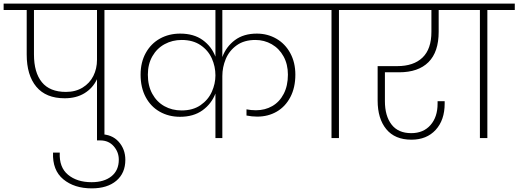

<svg xmlns="http://www.w3.org/2000/svg" viewBox="-52 -760 2854 1057"><path d="M674 -705H523V0H482V-324Q459 -275 413.5 -247Q368 -219 304 -219Q201 -219 148 -282.5Q95 -346 95 -460V-705H-32V-740H674ZM482 -705H135V-460Q135 -361 178.5 -307.5Q222 -254 311 -254Q364 -254 403 -278Q442 -302 462 -342Q482 -382 482 -431Z M638 120Q638 193 588.5 235Q539 277 453 277Q357 277 296.5 227Q236 177 240 80H277Q273 161 322.5 202Q372 243 452 243Q521 243 561.5 210.5Q602 178 602 119Q602 77 574 45Q546 13 500 13H482V-21H500Q564 -21 601 20Q638 61 638 120Z M1172 -705V-446Q1193 -503 1241 -539Q1289 -575 1362 -575Q1421 -575 1469.5 -547Q1518 -519 1546 -467.5Q1574 -416 1574 -349Q1574 -278 1546.5 -225.5Q1519 -173 1471.5 -145.5Q1424 -118 1364 -118Q1335 -118 1305 -124V-158Q1330 -153 1357 -153Q1407 -153 1447 -176Q1487 -199 1510 -243.5Q1533 -288 1533 -349Q1533 -406 1509 -449.5Q1485 -493 1444 -516.5Q1403 -540 1354 -540Q1292 -540 1251 -510.5Q1210 -481 1191 -435.5Q1172 -390 1172 -341V0H1134V-245Q1112 -188 1062.5 -152.5Q1013 -117 939 -117Q877 -117 827.5 -145Q778 -173 750 -225.5Q722 -278 722 -349Q722 -417 750.5 -468.5Q779 -520 828.5 -547.5Q878 -575 940 -575Q1015 -575 1064 -539.5Q1113 -504 1134 -448V-705H610V-740H1686V-705ZM948 -152Q1010 -152 1052 -181Q1094 -210 1114 -254.5Q1134 -299 1134 -345Q1134 -394 1114 -438.5Q1094 -483 1052 -511.5Q1010 -540 948 -540Q897 -540 854.5 -517Q812 -494 787 -450.5Q762 -407 762 -349Q762 -288 786.5 -243.5Q811 -199 853 -175.5Q895 -152 948 -152Z M1773 0V-705H1622V-740H1965V-705H1814V0Z M2067 -362V-203Q2067 -122 2103.5 -74.5Q2140 -27 2212 -27Q2279 -27 2318 -71.5Q2357 -116 2357 -189V-203H2396V-190Q2396 -99 2346.5 -45Q2297 9 2213 9Q2122 9 2074.5 -49Q2027 -107 2027 -206V-396H2135Q2225 -396 2274 -443Q2323 -490 2323 -585V-705H1901V-740H2503V-705H2363V-585Q2363 -474 2307 -418Q2251 -362 2145 -362Z M2590 0V-705H2439V-740H2782V-705H2631V0Z"/></svg>

Font: Fz Poppins ExtLt
Style: Regular
Weight: 200
Designer: Ninad Kale (Devanagari), Jonny Pinhorn (Latin)
Foundry: Indian Type Foundry
Version: Vit hóa bi Vntype.Com & FontZin.Com